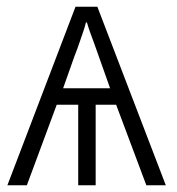

<svg xmlns="http://www.w3.org/2000/svg" viewBox="-20 -552 528 572"><path d="M270 -532 474 0H416L326 -240H265V0H213V-240H149L60 0H2L205 -532ZM236 -485Q232 -469 226.5 -453.5Q221 -438 215.5 -421.5Q210 -405 202 -385L168 -289H308L274 -385Q267 -406 260.5 -423Q254 -440 248.5 -455.5Q243 -471 239 -485Z"/></svg>

Font: Noto Sans Display Light
Style: Regular
Weight: 300
Designer: Monotype Design Team
Foundry: Monotype Imaging Inc.
Version: Version 2.003